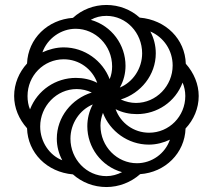

<svg xmlns="http://www.w3.org/2000/svg" viewBox="-20 -744 858 774"><path d="M409 10C459 10 508 -9 545 -42C646 -49 725 -127 728 -226C761 -261 781 -307 781 -357C781 -404 762 -450 729 -487C726 -586 649 -664 543 -673C508 -705 460 -724 409 -724C358 -724 310 -705 274 -672C173 -665 93 -589 89 -488C57 -453 37 -407 37 -357C37 -309 56 -264 89 -227C92 -128 169 -50 274 -41C310 -9 357 10 409 10ZM463 -391C479 -419 486 -449 486 -479C486 -563 431 -640 346 -664C365 -675 386 -680 409 -680C489 -680 553 -612 553 -529C553 -468 516 -413 463 -391ZM422 -425C394 -499 321 -553 237 -553C207 -553 177 -545 151 -533C171 -589 226 -628 285 -628C364 -628 432 -562 432 -476C432 -459 429 -441 422 -425ZM528 -329C508 -329 486 -334 467 -343C548 -368 608 -442 608 -529C608 -561 600 -591 586 -617C640 -594 676 -541 676 -480C676 -398 610 -329 528 -329ZM101 -303C94 -319 91 -338 91 -357C91 -439 156 -505 237 -505C299 -505 352 -466 372 -410C345 -424 315 -430 286 -430C205 -430 131 -381 101 -303ZM581 -209C519 -209 466 -248 446 -304C473 -290 502 -284 532 -284C613 -284 687 -333 716 -411C723 -395 727 -376 727 -357C727 -275 662 -209 581 -209ZM231 -98C181 -117 142 -171 142 -234C142 -316 208 -385 289 -385C310 -385 331 -380 350 -371C269 -346 209 -272 209 -185C209 -154 217 -124 231 -98ZM409 -34C329 -34 264 -102 264 -185C264 -246 301 -301 354 -323C339 -295 332 -265 332 -235C332 -151 387 -74 472 -50C452 -40 431 -34 409 -34ZM532 -86C453 -86 385 -152 385 -238C385 -255 389 -273 395 -289C423 -215 496 -161 580 -161C611 -161 640 -169 665 -181C646 -125 592 -86 532 -86Z"/></svg>

Font: Noto Serif Armenian SemiCondensed SemiBold
Style: Regular
Weight: 600
Width: 4
Designer: Monotype Design Team
Foundry: Monotype Imaging Inc.
Version: Version 2.008